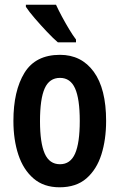

<svg xmlns="http://www.w3.org/2000/svg" viewBox="-20 -786 509 816"><path d="M431 -272Q431 -193 411 -129.5Q391 -66 347.5 -28Q304 10 233 10Q166 10 122.5 -27.5Q79 -65 58 -128.5Q37 -192 37 -272Q37 -400 84 -476.5Q131 -553 235 -553Q326 -553 378.5 -481Q431 -409 431 -272ZM150 -271Q150 -179 170 -133.5Q190 -88 235 -88Q279 -88 299 -133Q319 -178 319 -272Q319 -366 299 -410.5Q279 -455 235 -455Q190 -455 170 -410.5Q150 -366 150 -271ZM218 -766Q228 -744 243 -716Q258 -688 274 -661.5Q290 -635 303 -618V-606H226Q207 -622 180 -650.5Q153 -679 128 -708Q103 -737 90 -757V-766Z"/></svg>

Font: Noto Sans Gujarati UI ExtraCondensed SemiBold
Style: Regular
Weight: 600
Width: 2
Designer: Jelle Bosma - Monotype Design Team, Universal Thirst
Foundry: Monotype Imaging Inc.
Version: Version 2.106; ttfautohint (v1.8.4.7-5d5b)